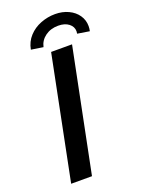

<svg xmlns="http://www.w3.org/2000/svg" viewBox="-167 -983 782 1057"><g transform="rotate(-20 223.5 -454.0)"><path d="M204.1 -719.7H326.7L181.6 0H59.6ZM374.5 -778.8Q374.5 -806.2 351.3 -824.2Q328.1 -842.3 289.6 -842.3Q245.1 -842.3 213.6 -819.3Q182.1 -796.4 173.8 -758.8L103.5 -769.5Q111.8 -814 140.6 -845.2Q169.4 -876.5 210.4 -892.3Q251.5 -908.2 294.9 -908.2Q338.4 -908.2 373 -891.8Q407.7 -875.5 427.2 -846.9Q446.8 -818.4 446.8 -783.2Q446.8 -767.6 443.4 -753.9L373 -765.1Q374.5 -772 374.5 -778.8Z"/></g></svg>

Font: Reddit Sans Vanilla SemiBold
Style: Italic
Weight: 600
Italic angle: -11.25°
Designer: Stephen Hutchings
Version: Version 1.013